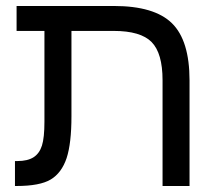

<svg xmlns="http://www.w3.org/2000/svg" viewBox="-20 -619 731 639"><path d="M201.7 -92.8Q185.1 -43.5 148.9 -21.7Q112.8 0 35.2 0H29.8V-83H38.1Q71.8 -83 91.8 -95.7Q111.3 -108.4 119.6 -134.5Q127.9 -160.6 127.9 -213.9V-516.1H35.2V-599.1H358.9Q493.7 -599.1 552.2 -541.7Q610.8 -484.4 610.8 -351.1V0H521V-352.1Q521 -441.9 484.6 -479Q448.2 -516.1 357.9 -516.1H217.8V-231.9Q217.8 -142.1 201.7 -92.8Z"/></svg>

Font: Arimo
Style: Regular
Weight: 400
Designer: Steve Matteson
Foundry: Monotype Imaging Inc.
Version: Version 1.33